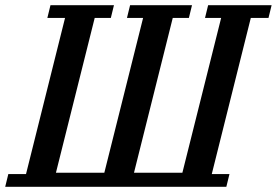

<svg xmlns="http://www.w3.org/2000/svg" viewBox="-46 -718 1064 738"><path d="M-14 -49H54L204 -649H136L148 -698H392L380 -649H318L169 -54H355L504 -649H442L454 -698H692L680 -649H618L469 -54H655L804 -649H742L754 -698H998L986 -649H918L768 -49H836L824 0H-26Z"/></svg>

Font: IBM Plex Serif Medium
Style: Italic
Weight: 500
Italic angle: -14°
Designer: Mike Abbink, Paul van der Laan, Pieter van Rosmalen
Foundry: Bold Monday
Version: Version 2.5